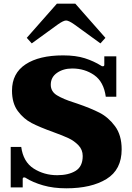

<svg xmlns="http://www.w3.org/2000/svg" viewBox="-20 -1010 717 1040"><path d="M125 -805 288 -990H388L551 -805L524 -775L382 -878Q352 -899 338 -899Q324 -899 294 -878L152 -775ZM120 -46Q117 -49 111 -49Q103 -49 103 -41V5H38V-214H95Q106 -133 162.5 -97Q219 -61 290 -61Q351 -61 389.5 -84.5Q428 -108 428 -165Q428 -199 405 -223Q382 -247 351 -261.5Q320 -276 270 -294Q195 -321 151.5 -343.5Q108 -366 76.5 -408.5Q45 -451 45 -519Q45 -613 118.5 -661.5Q192 -710 322 -710Q391 -710 439.5 -694.5Q488 -679 528 -654Q531 -651 537 -651Q545 -651 545 -659V-705H610V-486H553Q542 -567 490.5 -603Q439 -639 371 -639Q323 -639 289 -615.5Q255 -592 255 -551Q255 -514 289 -493.5Q323 -473 377 -456L398 -449Q471 -424 519 -399.5Q567 -375 603 -326.5Q639 -278 639 -201Q639 -91 557 -40.5Q475 10 339 10Q269 10 213.5 -6Q158 -22 120 -46Z"/></svg>

Font: Taviraj Black
Style: Regular
Weight: 900
Designer: Katatrad Team
Foundry: CadsonDemak
Version: Version 1.030